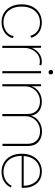

<svg xmlns="http://www.w3.org/2000/svg" viewBox="867 -1562 705 2479"><g transform="rotate(90 1219.5 -322.5)"><path d="M269 -510Q344 -510 396 -474.5Q448 -439 468 -374L442 -362Q426 -421 381 -453.5Q336 -486 269 -486Q210 -486 164 -457.5Q118 -429 91.5 -376Q65 -323 65 -250Q65 -177 90.5 -124Q116 -71 161.5 -43Q207 -15 266 -15Q334 -15 384.5 -50Q435 -85 446 -146L472 -137Q457 -69 400 -29.5Q343 10 267 10Q200 10 148 -21Q96 -52 66 -110.5Q36 -169 36 -250Q36 -331 66.5 -389.5Q97 -448 149.5 -479Q202 -510 269 -510Z M571 0V-500H597L598 -377Q608 -411 633.5 -441.5Q659 -472 695.5 -491Q732 -510 777 -510Q791 -510 804 -508Q817 -506 824 -502L818 -478Q809 -481 799 -483Q789 -485 773 -485Q724 -485 684.5 -457.5Q645 -430 622 -385Q599 -340 599 -287V0Z M926 -500V0H898V-500ZM912 -655Q925 -655 933 -647Q941 -639 941 -626Q941 -613 933 -605Q925 -597 912 -597Q899 -597 891 -605Q883 -613 883 -626Q883 -639 891 -647Q899 -655 912 -655Z M1067 0V-500H1093L1094 -377Q1113 -436 1166.5 -473Q1220 -510 1293 -510Q1366 -510 1414 -474Q1462 -438 1474 -371Q1491 -433 1547 -472.5Q1603 -512 1678 -512Q1761 -512 1813 -465Q1865 -418 1865 -329V-2H1837V-326Q1837 -404 1792.5 -445.5Q1748 -487 1674 -487Q1619 -487 1575 -461.5Q1531 -436 1505.5 -393Q1480 -350 1480 -298V0H1452V-324Q1452 -402 1407.5 -444Q1363 -486 1289 -486Q1235 -486 1191 -460.5Q1147 -435 1121 -392Q1095 -349 1095 -295V0Z M2200 10Q2132 10 2079 -21Q2026 -52 1995.5 -110.5Q1965 -169 1965 -250Q1965 -331 1995 -389.5Q2025 -448 2076.5 -479Q2128 -510 2193 -510Q2293 -510 2349.5 -444Q2406 -378 2406 -267Q2406 -259 2405 -250H1987H1993Q1993 -176 2019.5 -123.5Q2046 -71 2093 -43Q2140 -15 2200 -15Q2259 -15 2306.5 -43Q2354 -71 2378 -120L2400 -108Q2374 -53 2320.5 -21.5Q2267 10 2200 10ZM1995 -276H2379Q2376 -370 2328 -428Q2280 -486 2192 -486Q2139 -486 2096 -461Q2053 -436 2026 -389Q1999 -342 1995 -276Z"/></g></svg>

Font: Prodigy Sans ExtraLight
Style: Regular
Weight: 200
Designer: Wei Huang
Foundry: Wei Huang
Version: Version 1.003; ttfautohint (v1.8.3)